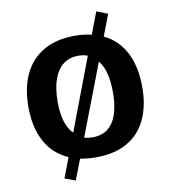

<svg xmlns="http://www.w3.org/2000/svg" viewBox="-101 -927 1010 1137"><g transform="rotate(-10 404.0 -358.5)"><path d="M261.7 124.5 197.8 101.1 243.7 -19.5Q154.3 -58.1 107.7 -143.1Q61 -228 61 -352.5Q61 -468.8 100.8 -551Q140.6 -633.3 217.3 -677Q293.9 -720.7 404.3 -720.7Q460 -720.7 504.9 -709L555.2 -840.8L622.1 -814.9L572.8 -686Q657.7 -645.5 701.7 -560.3Q745.6 -475.1 745.6 -353Q745.6 -238.3 706.5 -157Q667.5 -75.7 591.6 -32.7Q515.6 10.3 404.3 10.3Q378.9 10.3 355 8.1Q331.1 5.9 309.1 1.5ZM295.9 -157.2 460.4 -591.3Q448.2 -595.7 434.1 -598.1Q419.9 -600.6 404.3 -600.6Q348.6 -600.6 311.5 -570.6Q274.4 -540.5 255.6 -485.1Q236.8 -429.7 236.8 -352.1Q236.8 -286.1 251.2 -236.6Q265.6 -187 295.9 -157.2ZM404.3 -109.9Q460.9 -109.9 497.3 -138.7Q533.7 -167.5 551.5 -221.7Q569.3 -275.9 569.3 -352.1Q569.3 -415.5 557.1 -464.6Q544.9 -513.7 518.6 -544.9L354.5 -116.7Q377.4 -109.9 404.3 -109.9Z"/></g></svg>

Font: Comme
Style: Bold
Weight: 700
Version: Version 1.000;gftools[0.9.27]